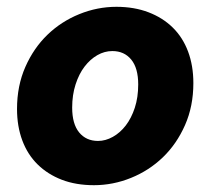

<svg xmlns="http://www.w3.org/2000/svg" viewBox="-20 -532 640 564"><path d="M256 12Q203 12 161.5 -4Q120 -20 90.5 -49Q61 -78 45.5 -119.5Q30 -161 30 -212Q30 -280 54.5 -335.5Q79 -391 119.5 -430Q160 -469 213 -490.5Q266 -512 322 -512Q374 -512 416 -496Q458 -480 487.5 -451Q517 -422 532.5 -380.5Q548 -339 548 -288Q548 -220 523.5 -164.5Q499 -109 458.5 -70Q418 -31 365 -9.5Q312 12 256 12ZM268 -118Q290 -118 311.5 -130Q333 -142 349.5 -163.5Q366 -185 376 -215.5Q386 -246 386 -284Q386 -332 365.5 -357Q345 -382 310 -382Q287 -382 266 -370Q245 -358 228.5 -336.5Q212 -315 202 -284Q192 -253 192 -216Q192 -168 212.5 -143Q233 -118 268 -118Z"/></svg>

Font: Source Code Pro Black
Style: Italic
Weight: 900
Italic angle: -11°
Monospace: yes
Designer: Paul D. Hunt, Teo Tuominen
Foundry: Adobe Systems Incorporated
Version: Version 1.050;PS 1.000;hotconv 16.6.51;makeotf.lib2.5.65220